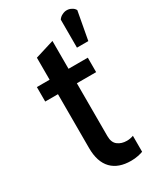

<svg xmlns="http://www.w3.org/2000/svg" viewBox="-201 -865 795 944"><g transform="rotate(-30 196.5 -393.0)"><path d="M320.3 -4.9Q320.3 -27.3 320.3 -95.7Q313.5 -92.8 302.7 -90.8Q293 -88.9 283.2 -88.9Q252.9 -88.9 232.4 -104.5Q210.9 -120.1 210.9 -157.2Q210.9 -256.8 210.9 -457Q238.3 -457 320.3 -457Q320.3 -477.5 320.3 -539.1Q293 -539.1 210.9 -539.1Q210.9 -578.1 210.9 -697.3Q184.6 -688.5 103.5 -664.1Q103.5 -632.8 103.5 -539.1Q85.9 -539.1 31.2 -539.1Q31.2 -518.6 31.2 -457Q48.8 -457 103.5 -457Q103.5 -380.9 103.5 -151.4Q103.5 -72.3 142.6 -32.2Q180.7 6.8 252 6.8Q273.4 6.8 292 2.9Q310.5 -1 320.3 -4.9ZM392.6 -767.6Q385.7 -780.3 373 -786.1Q361.3 -793 346.7 -793Q333 -793 320.3 -786.1Q307.6 -780.3 298.8 -767.6Q298.8 -714.8 298.8 -608.4Q315.4 -608.4 363.3 -608.4Q370.1 -648.4 392.6 -767.6Z"/></g></svg>

Font: DaxlinePro-Medium
Style: Medium
Weight: 400
Designer: Hans Reichel
Version: Version 7.502; 2006